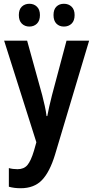

<svg xmlns="http://www.w3.org/2000/svg" viewBox="-20 -759 496 1019"><path d="M2 -543H124L204 -254Q211 -226 217.5 -197.5Q224 -169 227 -143H231Q235 -166 241.5 -194Q248 -222 256 -254L333 -543H453L272 62Q244 154 202.5 197Q161 240 90 240Q72 240 56.5 238Q41 236 27 232V133Q37 136 49 137.5Q61 139 73 139Q107 139 125.5 117Q144 95 160 42L173 -4ZM80 -679Q80 -709 96 -724Q112 -739 136 -739Q160 -739 176 -723.5Q192 -708 192 -679Q192 -649 176 -633.5Q160 -618 136 -618Q112 -618 96 -633.5Q80 -649 80 -679ZM264 -679Q264 -709 279.5 -724Q295 -739 319 -739Q344 -739 360 -723.5Q376 -708 376 -679Q376 -649 360 -633.5Q344 -618 319 -618Q295 -618 279.5 -633.5Q264 -649 264 -679Z"/></svg>

Font: Noto Sans Georgian Condensed SemiBold
Style: Regular
Weight: 600
Width: 3
Designer: Monotype Design Team, Akaki Razmadze
Foundry: Google LLC
Version: Version 2.005; ttfautohint (v1.8.4.7-5d5b)